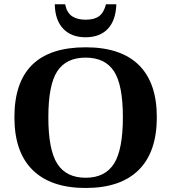

<svg xmlns="http://www.w3.org/2000/svg" viewBox="-20 -888 818 917"><path d="M210.9 -328.1Q210.9 -172.4 253.7 -105.7Q296.4 -39.1 389.2 -39.1Q481.4 -39.1 524.2 -106Q566.9 -172.9 566.9 -328.1Q566.9 -482.9 524.2 -547.9Q481.4 -612.8 389.2 -612.8Q296.4 -612.8 253.7 -547.9Q210.9 -482.9 210.9 -328.1ZM48.8 -328.1Q48.8 -662.1 389.2 -662.1Q557.1 -662.1 643.1 -577.4Q729 -492.7 729 -328.1Q729 -161.6 642.1 -75.9Q555.2 9.8 389.2 9.8Q223.6 9.8 136.2 -75.7Q48.8 -161.1 48.8 -328.1ZM388.7 -710Q319.8 -710 281.2 -751.5Q242.7 -793 241.7 -867.7H291Q299.3 -827.1 324.2 -810.5Q349.1 -793.9 388.7 -793.9Q431.2 -793.9 453.6 -811Q476.1 -828.1 486.3 -867.7H535.6Q533.2 -790.5 494.9 -750.2Q456.5 -710 388.7 -710Z"/></svg>

Font: Liberation Serif
Style: Bold
Weight: 700
Designer: Steve Matteson
Foundry: Ascender Corporation
Version: Version 2.1.5